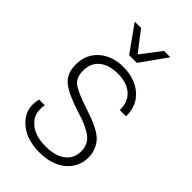

<svg xmlns="http://www.w3.org/2000/svg" viewBox="-268 -989 1090 1090"><g transform="rotate(45 277.0 -444.0)"><path d="M276 10Q178 10 118.5 -37.5Q59 -85 57 -151Q57 -173 62 -201H109Q104 -182 106 -158Q108 -109 153 -74Q198 -39 277 -39Q355 -39 397.5 -72.5Q440 -106 440 -162Q440 -194 426.5 -218.5Q413 -243 384.5 -260Q356 -277 334 -286Q312 -295 273 -307Q164 -341 116.5 -378Q69 -415 69 -489Q69 -571 125.5 -621Q182 -671 272 -671Q363 -671 422 -620Q481 -569 479 -483H429Q430 -550 388.5 -586Q347 -622 275 -622Q205 -622 164 -588.5Q123 -555 123 -493Q123 -436 160 -410.5Q197 -385 296 -353Q331 -341 351.5 -333.5Q372 -326 403 -309.5Q434 -293 451 -276Q468 -259 481 -230.5Q494 -202 494 -168Q494 -89 434.5 -39.5Q375 10 276 10ZM134 -898H185L277 -778L369 -898H420L308 -741H246Z"/></g></svg>

Font: Human Sans Light
Style: Regular
Weight: 300
Designer: Tim Radville
Foundry: Continuum
Version: Version 1.000;FEAKit 1.0